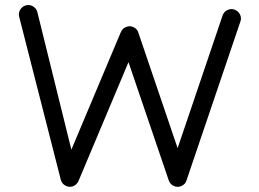

<svg xmlns="http://www.w3.org/2000/svg" viewBox="-20 -715 1010 750"><path d="M80.1 -693.8Q94.2 -698.2 107.7 -690.9Q121.1 -683.6 125.5 -669.4L258.8 -130.4L452.1 -589.8Q458.5 -604.5 473.6 -610.1Q488.8 -615.7 502.4 -608.4Q516.6 -601.6 520.5 -587.4L673.8 -136.2L849.6 -654.8Q854.5 -668.9 868.4 -675.8Q882.3 -682.6 896.5 -677.2Q910.6 -672.4 917.5 -658.4Q924.3 -644.5 918.9 -630.4L708.5 -10.3Q704.6 4.4 688.5 11.7Q673.8 18.1 659.2 11.5Q644.5 4.9 639.2 -10.3L481.9 -472.2L286.6 -7.8Q280.3 6.3 266.1 12.2Q251.5 18.1 236.8 10.7Q222.2 3.4 217.8 -11.7L55.2 -648.4Q50.8 -662.6 58.3 -676Q65.9 -689.5 80.1 -693.8Z"/></svg>

Font: Mikhak Regular
Style: Regular
Weight: 400
Designer: Amin Abedi
Version: Version 3.3